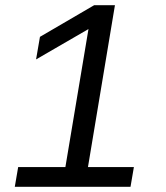

<svg xmlns="http://www.w3.org/2000/svg" viewBox="-20 -720 640 740"><path d="M37 0 50 -76H232L321 -608L119 -491L134 -578L343 -700H423L319 -76H496L483 0Z"/></svg>

Font: CommitMono
Style: Italic
Weight: 400
Monospace: yes
Designer: Eigil Nikolajsen
Foundry: Eigil Nikolajsen
Version: Version 1.143